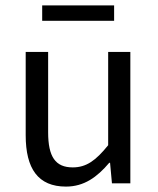

<svg xmlns="http://www.w3.org/2000/svg" viewBox="-20 -678 584 710"><path d="M224 12C291 12 339 -23 384 -76H387L394 0H462V-486H380V-141C334 -84 299 -59 249 -59C185 -59 158 -98 158 -189V-486H75V-178C75 -54 121 12 224 12ZM136 -601H402V-658H136Z"/></svg>

Font: Giro Sans Regular
Style: Regular
Weight: 400
Designer: Paul D. Hunt
Foundry: Adobe Systems Incorporated
Version: Version 1.000;PS 1.0;hotconv 1.0.88;makeotf.lib2.5.647800